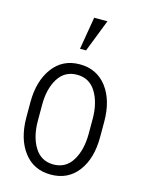

<svg xmlns="http://www.w3.org/2000/svg" viewBox="-118 -842 689 922"><g transform="rotate(15 226.5 -381.0)"><path d="M100.1 -225.1Q100.1 -144.5 132.3 -92.8Q164.1 -41 225.6 -40.5Q287.1 -40.5 319.3 -92.8Q351.6 -145 352.1 -225.1V-302.7Q351.6 -381.8 319.3 -434.1Q287.1 -486.3 225.6 -486.3Q164.1 -486.3 131.8 -434.1Q99.6 -381.8 100.1 -302.7ZM42.5 -302.7Q43 -407.2 91.8 -472.7Q140.6 -538.1 225.6 -538.1Q310.5 -538.1 360.4 -472.7Q409.2 -407.2 409.2 -302.7V-225.1Q409.2 -119.1 360.4 -54.7Q311.5 9.8 226.1 9.8Q140.6 9.8 91.8 -54.7Q43 -119.1 42.5 -225.1ZM233.4 -772H299.3L236.3 -610.4H206.1Z"/></g></svg>

Font: RobotoCondensed-Light
Style: Light
Weight: 300
Designer: Google
Version: Version 1.200311; 2013